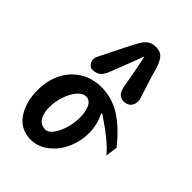

<svg xmlns="http://www.w3.org/2000/svg" viewBox="-240 -929 1031 1031"><g transform="rotate(45 275.0 -414.0)"><path d="M366.2 -371.1 362.3 -365.7Q390.6 -309.6 390.6 -245.6Q390.6 -187 366.7 -131.1Q342.8 -75.2 296.1 -37.6Q249.5 0 192.4 0Q159.2 0 131.8 -12.2Q104.5 -24.4 86.2 -45.2Q67.9 -65.9 55.2 -93.8Q42.5 -121.6 36.9 -151.6Q31.2 -181.6 31.2 -213.4Q31.2 -285.2 58.8 -342.8Q86.4 -400.4 140.1 -434.6Q193.8 -468.8 264.6 -468.8Q309.1 -468.8 350.8 -454.8Q392.6 -440.9 428.2 -415Q463.9 -389.2 492.4 -360.8Q521 -332.5 550.3 -295.9L541 -227.1Q499.5 -282.2 366.2 -371.1ZM211.4 -93.8Q232.9 -93.8 253.2 -121.8Q273.4 -149.9 285.2 -190.4Q296.9 -231 296.9 -269Q296.9 -316.4 282.7 -345.7Q268.6 -375 239.7 -375Q213.9 -375 190.4 -346.2Q167 -317.4 153.8 -275.4Q140.6 -233.4 140.6 -193.4Q140.6 -149.4 158 -121.6Q175.3 -93.8 211.4 -93.8ZM309.6 -748Q304.2 -734.4 294.7 -709.2Q285.2 -684.1 280.8 -672.9Q271.5 -649.4 255.9 -608.9Q240.2 -568.4 237.8 -562.5Q229.5 -540.5 220 -527.1Q210.4 -513.7 199.2 -508.3Q188 -502.9 180.2 -501.5Q172.4 -500 159.2 -500Q147.9 -500 136.7 -512.9Q125.5 -525.9 125.5 -544.4Q125.5 -552.7 129.4 -563L209.5 -723.6Q238.8 -780.3 249 -793.9Q271.5 -824.7 306.6 -827.6Q312 -828.1 317.4 -828.1Q338.4 -828.1 353.3 -820.6Q368.2 -813 378.7 -795.7Q389.2 -778.3 396 -758.8Q402.8 -739.3 411.1 -706.1Q427.2 -656.2 454.1 -570.3Q456.5 -560.5 456.5 -553.2Q456.5 -529.3 441.9 -513.7Q427.2 -498 400.4 -498Q355 -498 345.2 -562.5Q335 -624 318.8 -705.6Q316.4 -717.3 309.6 -748Z"/></g></svg>

Font: iCiel Pacifico
Style: Regular
Weight: 400
Designer: Vernon Adams
Foundry: Vernon Adams
Version: Version 1.00 September 26, 2014, initial release